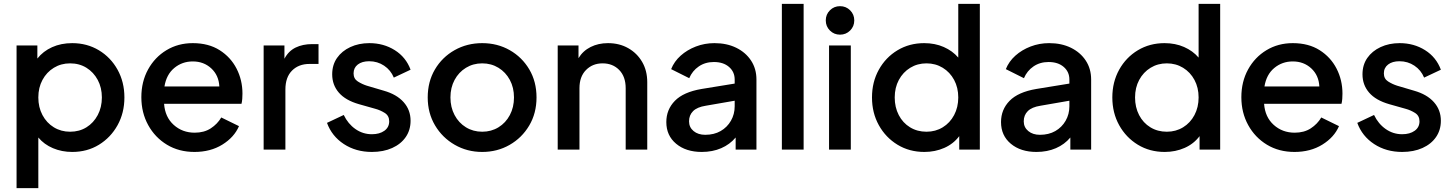

<svg xmlns="http://www.w3.org/2000/svg" viewBox="-20 -777 7547 997"><path d="M66 200H179V-63Q209 -27 255 -7.5Q301 12 355 12Q433 12 494 -25.5Q555 -63 590.5 -127Q626 -191 626 -271Q626 -351 590.5 -415Q555 -479 493.5 -516Q432 -553 355 -553Q297 -553 250.5 -532Q204 -511 174 -473V-541H66ZM344 -93Q297 -93 259.5 -116Q222 -139 200.5 -179.5Q179 -220 179 -271Q179 -322 200.5 -362Q222 -402 259.5 -425Q297 -448 344 -448Q392 -448 429 -425Q466 -402 487.5 -362Q509 -322 509 -271Q509 -220 487.5 -179.5Q466 -139 429 -116Q392 -93 344 -93Z M990 12Q1073 12 1134.5 -26Q1196 -64 1221 -122L1129 -167Q1109 -133 1074.5 -110.5Q1040 -88 991 -88Q927 -88 882 -128.5Q837 -169 832 -238H1234Q1237 -250 1238 -264Q1239 -278 1239 -291Q1239 -361 1208.5 -420.5Q1178 -480 1120.5 -516.5Q1063 -553 981 -553Q905 -553 844.5 -516.5Q784 -480 749 -416.5Q714 -353 714 -272Q714 -192 749.5 -127.5Q785 -63 847 -25.5Q909 12 990 12ZM981 -458Q1038 -458 1077 -422Q1116 -386 1119 -328H834Q844 -390 885 -424Q926 -458 981 -458Z M1349 0H1462V-312Q1462 -376 1496.5 -410.5Q1531 -445 1587 -445H1634V-548H1601Q1552 -548 1515 -530Q1478 -512 1457 -472V-541H1349Z M1911 12Q1971 12 2016.5 -8.5Q2062 -29 2087 -65.5Q2112 -102 2112 -150Q2112 -206 2076 -246.5Q2040 -287 1973 -306L1885 -332Q1860 -340 1838 -354Q1816 -368 1816 -396Q1816 -425 1838 -442Q1860 -459 1897 -459Q1940 -459 1974.5 -436Q2009 -413 2025 -374L2112 -415Q2088 -480 2030 -516.5Q1972 -553 1898 -553Q1843 -553 1799 -532.5Q1755 -512 1730 -476Q1705 -440 1705 -391Q1705 -336 1739.5 -296Q1774 -256 1844 -236L1929 -212Q1955 -205 1978 -190.5Q2001 -176 2001 -147Q2001 -116 1976 -98Q1951 -80 1911 -80Q1864 -80 1825.5 -107Q1787 -134 1765 -180L1678 -139Q1703 -70 1765.5 -29Q1828 12 1911 12Z M2484 12Q2562 12 2626 -24.5Q2690 -61 2728 -125Q2766 -189 2766 -271Q2766 -353 2728.5 -416.5Q2691 -480 2627 -516.5Q2563 -553 2484 -553Q2405 -553 2340.5 -516.5Q2276 -480 2238.5 -416.5Q2201 -353 2201 -271Q2201 -190 2239 -126Q2277 -62 2341.5 -25Q2406 12 2484 12ZM2484 -93Q2437 -93 2399.5 -116Q2362 -139 2340.5 -179.5Q2319 -220 2319 -271Q2319 -322 2340.5 -362Q2362 -402 2399.5 -425Q2437 -448 2484 -448Q2531 -448 2568.5 -425Q2606 -402 2627.5 -362Q2649 -322 2649 -271Q2649 -220 2627.5 -179.5Q2606 -139 2568.5 -116Q2531 -93 2484 -93Z M2876 0H2989V-319Q2989 -379 3023 -413.5Q3057 -448 3109 -448Q3162 -448 3195.5 -413.5Q3229 -379 3229 -319V0H3341V-350Q3341 -410 3314.5 -455.5Q3288 -501 3242 -527Q3196 -553 3137 -553Q3087 -553 3047 -533Q3007 -513 2984 -475V-541H2876Z M3624 12Q3680 12 3725 -7.5Q3770 -27 3800 -63V0H3908V-364Q3908 -420 3880 -462.5Q3852 -505 3803 -529Q3754 -553 3690 -553Q3639 -553 3593.5 -535.5Q3548 -518 3514.5 -488Q3481 -458 3465 -418L3559 -371Q3575 -409 3608.5 -432Q3642 -455 3687 -455Q3736 -455 3765.5 -429.5Q3795 -404 3795 -364V-343L3623 -315Q3529 -299 3484.5 -253.5Q3440 -208 3440 -143Q3440 -73 3491 -30.5Q3542 12 3624 12ZM3558 -147Q3558 -179 3579 -200Q3600 -221 3645 -228L3795 -254V-225Q3795 -184 3775.5 -150Q3756 -116 3722 -96.5Q3688 -77 3642 -77Q3605 -77 3581.5 -96.5Q3558 -116 3558 -147Z M4040 0H4153V-757H4040Z M4268 -671Q4268 -640 4289.5 -618.5Q4311 -597 4342 -597Q4373 -597 4394.5 -618.5Q4416 -640 4416 -671Q4416 -702 4394.5 -723.5Q4373 -745 4342 -745Q4311 -745 4289.5 -723.5Q4268 -702 4268 -671ZM4285 0H4398V-541H4285Z M4780 12Q4836 12 4883.5 -9Q4931 -30 4961 -70V0H5068V-757H4956V-478Q4926 -513 4880.5 -533Q4835 -553 4779 -553Q4702 -553 4640.5 -516Q4579 -479 4543.5 -415Q4508 -351 4508 -271Q4508 -191 4543.5 -127Q4579 -63 4640.5 -25.5Q4702 12 4780 12ZM4791 -93Q4743 -93 4705.5 -116Q4668 -139 4647 -179.5Q4626 -220 4626 -271Q4626 -322 4647.5 -362Q4669 -402 4706.5 -425Q4744 -448 4791 -448Q4838 -448 4875.5 -425Q4913 -402 4934.5 -362Q4956 -322 4956 -271Q4956 -220 4934.5 -179.5Q4913 -139 4875.5 -116Q4838 -93 4791 -93Z M5362 12Q5418 12 5463 -7.5Q5508 -27 5538 -63V0H5646V-364Q5646 -420 5618 -462.5Q5590 -505 5541 -529Q5492 -553 5428 -553Q5377 -553 5331.5 -535.5Q5286 -518 5252.5 -488Q5219 -458 5203 -418L5297 -371Q5313 -409 5346.5 -432Q5380 -455 5425 -455Q5474 -455 5503.5 -429.5Q5533 -404 5533 -364V-343L5361 -315Q5267 -299 5222.5 -253.5Q5178 -208 5178 -143Q5178 -73 5229 -30.5Q5280 12 5362 12ZM5296 -147Q5296 -179 5317 -200Q5338 -221 5383 -228L5533 -254V-225Q5533 -184 5513.5 -150Q5494 -116 5460 -96.5Q5426 -77 5380 -77Q5343 -77 5319.5 -96.5Q5296 -116 5296 -147Z M6028 12Q6084 12 6131.5 -9Q6179 -30 6209 -70V0H6316V-757H6204V-478Q6174 -513 6128.5 -533Q6083 -553 6027 -553Q5950 -553 5888.5 -516Q5827 -479 5791.5 -415Q5756 -351 5756 -271Q5756 -191 5791.5 -127Q5827 -63 5888.5 -25.5Q5950 12 6028 12ZM6039 -93Q5991 -93 5953.5 -116Q5916 -139 5895 -179.5Q5874 -220 5874 -271Q5874 -322 5895.5 -362Q5917 -402 5954.5 -425Q5992 -448 6039 -448Q6086 -448 6123.5 -425Q6161 -402 6182.5 -362Q6204 -322 6204 -271Q6204 -220 6182.5 -179.5Q6161 -139 6123.5 -116Q6086 -93 6039 -93Z M6702 12Q6785 12 6846.5 -26Q6908 -64 6933 -122L6841 -167Q6821 -133 6786.5 -110.5Q6752 -88 6703 -88Q6639 -88 6594 -128.5Q6549 -169 6544 -238H6946Q6949 -250 6950 -264Q6951 -278 6951 -291Q6951 -361 6920.5 -420.5Q6890 -480 6832.5 -516.5Q6775 -553 6693 -553Q6617 -553 6556.5 -516.5Q6496 -480 6461 -416.5Q6426 -353 6426 -272Q6426 -192 6461.5 -127.5Q6497 -63 6559 -25.5Q6621 12 6702 12ZM6693 -458Q6750 -458 6789 -422Q6828 -386 6831 -328H6546Q6556 -390 6597 -424Q6638 -458 6693 -458Z M7261 12Q7321 12 7366.5 -8.5Q7412 -29 7437 -65.5Q7462 -102 7462 -150Q7462 -206 7426 -246.5Q7390 -287 7323 -306L7235 -332Q7210 -340 7188 -354Q7166 -368 7166 -396Q7166 -425 7188 -442Q7210 -459 7247 -459Q7290 -459 7324.5 -436Q7359 -413 7375 -374L7462 -415Q7438 -480 7380 -516.5Q7322 -553 7248 -553Q7193 -553 7149 -532.5Q7105 -512 7080 -476Q7055 -440 7055 -391Q7055 -336 7089.5 -296Q7124 -256 7194 -236L7279 -212Q7305 -205 7328 -190.5Q7351 -176 7351 -147Q7351 -116 7326 -98Q7301 -80 7261 -80Q7214 -80 7175.5 -107Q7137 -134 7115 -180L7028 -139Q7053 -70 7115.5 -29Q7178 12 7261 12Z"/></svg>

Font: Custom Plus Jakarta Sans SemiBold
Style: Regular
Weight: 600
Designer: Gumpita Rahayu & FullSphere
Foundry: Tokotype & FullSphere
Version: Version 1.001;hotconv 1.0.117;makeotfexe 2.5.65602